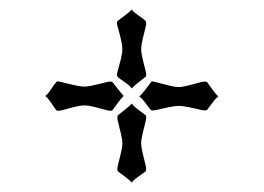

<svg xmlns="http://www.w3.org/2000/svg" viewBox="-20 -418 560 408"><path d="M260 -198Q264 -192 275 -184Q286 -176 289 -173.5Q292 -171 289.5 -160.5Q287 -150 283.5 -136Q280 -122 280 -113.5Q280 -105 283.5 -91Q287 -77 289.5 -66.5Q292 -56 289 -53.5Q286 -51 274.5 -43Q263 -35 260 -30Q256 -35 245 -43Q234 -51 231 -53.5Q228 -56 230.5 -66.5Q233 -77 236.5 -91Q240 -105 240 -113.5Q240 -122 236.5 -136Q233 -150 230.5 -160.5Q228 -171 231 -173.5Q234 -176 245 -184.5Q256 -193 260 -198ZM302 -245Q303 -246 326.5 -239.5Q350 -233 359 -233Q368 -233 382.5 -237Q397 -241 407.5 -243.5Q418 -246 420.5 -243Q423 -240 431 -228.5Q439 -217 444 -213Q439 -210 431 -199Q423 -188 420.5 -185Q418 -182 407.5 -184.5Q397 -187 382.5 -190Q368 -193 360 -193Q352 -193 337.5 -190Q323 -187 313 -184.5Q303 -182 300.5 -184.5Q298 -187 289.5 -198.5Q281 -210 276 -213Q282 -218 290 -229Q298 -240 302 -245ZM101 -245Q102 -246 125.5 -240Q149 -234 158.5 -234Q168 -234 182 -237.5Q196 -241 206.5 -243.5Q217 -246 219.5 -243Q222 -240 230.5 -229Q239 -218 243 -214Q238 -210 230 -199Q222 -188 219.5 -184.5Q217 -181 206.5 -184Q196 -187 182 -190.5Q168 -194 159.5 -194Q151 -194 137 -190.5Q123 -187 112.5 -184Q102 -181 99.5 -184Q97 -187 89 -199Q81 -211 76 -214Q81 -217 88.5 -228.5Q96 -240 101 -245ZM260 -398Q263 -393 274.5 -385Q286 -377 289 -374Q292 -371 289.5 -361Q287 -351 283.5 -336.5Q280 -322 280 -313.5Q280 -305 283.5 -291Q287 -277 289.5 -267Q292 -257 289 -254.5Q286 -252 275 -243.5Q264 -235 260 -230Q256 -236 245 -243.5Q234 -251 230.5 -254Q227 -257 230 -267Q233 -277 236.5 -291Q240 -305 240 -313.5Q240 -322 236.5 -336.5Q233 -351 230 -361Q227 -371 230 -373.5Q233 -376 244.5 -384.5Q256 -393 260 -398Z"/></svg>

Font: SOV_mook
Style: Book
Weight: 400
Version: Version 1.00